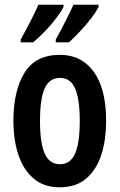

<svg xmlns="http://www.w3.org/2000/svg" viewBox="-20 -837 509 816"><path d="M431 -323Q431 -244 411 -180.5Q391 -117 347.5 -79Q304 -41 233 -41Q166 -41 122.5 -78.5Q79 -116 58 -179.5Q37 -243 37 -323Q37 -451 84 -527.5Q131 -604 235 -604Q326 -604 378.5 -532Q431 -460 431 -323ZM150 -322Q150 -230 170 -184.5Q190 -139 235 -139Q279 -139 299 -184Q319 -229 319 -323Q319 -417 299 -461.5Q279 -506 235 -506Q190 -506 170 -461.5Q150 -417 150 -322ZM399 -808Q389 -787 367 -758.5Q345 -730 319.5 -703Q294 -676 273 -657H217V-669Q240 -710 261.5 -753Q283 -796 292 -817H399ZM250 -808Q239 -786 218.5 -759Q198 -732 172 -705Q146 -678 121 -657H68V-669Q92 -712 113 -753.5Q134 -795 143 -817H250Z"/></svg>

Font: Noto Sans Tamil UI ExtraCondensed SemiBold
Style: Regular
Weight: 600
Width: 2
Designer: Jelle Bosma - Monotype Design Team
Foundry: Monotype Imaging Inc.
Version: Version 2.004; ttfautohint (v1.8.4.7-5d5b)